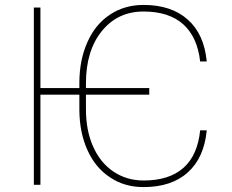

<svg xmlns="http://www.w3.org/2000/svg" viewBox="-20 -741 931 770"><path d="M142.1 -710.9C142.1 -710.9 115.7 -710.9 115.7 -710.9C115.7 -710.9 115.7 0 115.7 0C115.7 0 142.1 0 142.1 0C142.1 0 142.1 -361.3 142.1 -361.3C142.1 -361.3 298.3 -361.3 298.3 -361.3C298.3 -361.3 298.3 -299.3 298.3 -299.3C298.3 -299.3 298.3 -299.3 298.3 -299.3C298.8 -238.8 309.6 -185.1 331.1 -138.2C352.5 -90.8 382.8 -54.7 421.9 -29.3C460.4 -3.4 505.4 9.3 555.7 9.3C555.7 9.3 555.7 9.3 555.7 9.3C630.4 9.3 689.9 -10.3 733.4 -49.8C776.9 -88.9 802.2 -145 809.1 -218.3C809.1 -218.3 782.7 -218.3 782.7 -218.3C782.7 -218.3 782.7 -218.3 782.7 -218.3C775.9 -151.4 753.4 -101.1 715.3 -67.4C676.8 -33.7 623.5 -17.1 555.7 -17.1C555.7 -17.1 555.7 -17.1 555.7 -17.1C510.3 -17.1 469.7 -29.3 434.6 -53.2C398.9 -77.1 372.1 -110.8 353 -154.3C334 -197.3 324.7 -246.6 324.7 -302.7C324.7 -302.7 324.7 -361.3 324.7 -361.3C324.7 -361.3 578.6 -361.3 578.6 -361.3C578.6 -361.3 578.6 -387.7 578.6 -387.7C578.6 -387.7 324.7 -387.7 324.7 -387.7C324.7 -387.7 324.7 -407.2 324.7 -407.2C324.7 -407.2 324.7 -407.2 324.7 -407.2C324.7 -494.6 346.2 -564.5 388.7 -616.7C431.2 -668.9 486.8 -694.8 555.7 -694.8C555.7 -694.8 555.7 -694.8 555.7 -694.8C623.5 -694.8 676.3 -677.7 714.4 -644C752.4 -609.9 775.4 -560.1 782.7 -494.6C782.7 -494.6 809.1 -494.6 809.1 -494.6C809.1 -494.6 809.1 -494.6 809.1 -494.6C802.2 -567.4 776.9 -623.5 732.9 -662.6C689 -701.7 629.9 -721.2 555.7 -721.2C555.7 -721.2 555.7 -721.2 555.7 -721.2C505.4 -721.2 460.4 -708.5 421.4 -682.6C382.3 -656.7 352.1 -620.6 331.1 -573.2C309.6 -525.9 298.8 -472.2 298.3 -412.1C298.3 -412.1 298.3 -387.7 298.3 -387.7C298.3 -387.7 142.1 -387.7 142.1 -387.7C142.1 -387.7 142.1 -710.9 142.1 -710.9Z"/></svg>

Font: WOX
Style: Regular
Weight: 500
Designer: Google
Foundry: ""
Version: ""